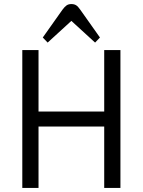

<svg xmlns="http://www.w3.org/2000/svg" viewBox="-20 -927 704 947"><path d="M90 0V-680H170V-377H494V-680H574V0H494V-303H170V0ZM215 -717 191 -742 288 -879Q299 -894 308.5 -900.5Q318 -907 332 -907Q346 -907 355.5 -901Q365 -895 376 -879L473 -742L449 -717L332 -824Z"/></svg>

Font: Imprima
Style: Regular
Weight: 400
Designer: Eduardo Tunni
Foundry: Eduardo Tunni
Version: Version 1.002; ttfautohint (v1.8.4.7-5d5b);gftools[0.9.23]